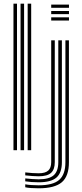

<svg xmlns="http://www.w3.org/2000/svg" viewBox="-20 -820 450 1048"><path d="M131 0V-800H150.2V0ZM53.5 0V-800H72.8V0ZM92.2 0V-800H111.5V0ZM259.5 -777.5V-794.8H356.5V-777.5ZM259.5 -708V-725.5H356.5V-708ZM259.5 -742.8V-760H356.5V-742.8ZM191 207.8Q169.5 207.8 149.6 206.4Q129.8 205 117.8 202.2V186Q131.8 188.8 151.9 190.1Q172 191.5 191 191.5Q268.8 191.5 302.9 162Q337 132.5 337 65.5V-600H356.2V65.5Q356.2 141.5 317.6 174.6Q279 207.8 191 207.8ZM191 175Q172.5 175 152.6 173.6Q132.8 172.2 117.8 169.8V153.8Q134.8 155.8 154.4 157.2Q174 158.8 191 158.8Q248 158.8 273.1 136.6Q298.2 114.5 298.2 65.2V-600H317.8V65.2Q317.8 123.5 288.1 149.2Q258.5 175 191 175ZM191 142.2Q176 142.2 156.1 140.8Q136.2 139.2 117.8 137.2V121Q136.5 123.5 156.4 124.6Q176.2 125.8 191 125.8Q227.2 125.8 243.4 111Q259.5 96.2 259.5 65V-600H279V65.2Q279 105.2 258.4 123.8Q237.8 142.2 191 142.2Z"/></svg>

Font: Big Shoulders Inline Text Thin SemiBold
Style: Regular
Weight: 600
Version: Version 2.002